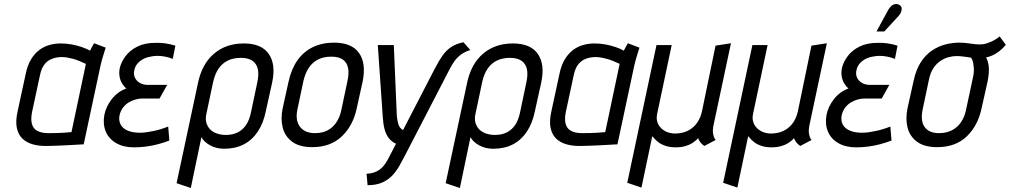

<svg xmlns="http://www.w3.org/2000/svg" viewBox="-20 -725 5044 959"><path d="M508 -487 450 -509Q443 -498 436.5 -485Q430 -472 430 -472Q412 -482 388.5 -490Q365 -498 338.5 -503Q312 -508 283 -508Q255 -508 227.5 -500.5Q200 -493 176.5 -475.5Q153 -458 135 -428.5Q117 -399 108 -354L68 -169Q57 -120 64 -86.5Q71 -53 91.5 -33Q112 -13 144 -4Q176 5 215 4Q232 4 255.5 3Q279 2 304 1Q329 0 350.5 -1.5Q372 -3 385.5 -3.5Q399 -4 398 -4L482 -397Q489 -427 497 -452Q505 -477 508 -487ZM140 -165 180 -351Q187 -383 200 -400.5Q213 -418 229.5 -426.5Q246 -435 261.5 -437.5Q277 -440 288 -440Q302 -440 316.5 -437.5Q331 -435 345.5 -431Q360 -427 376 -420.5Q392 -414 409 -406L337 -65Q333 -65 322.5 -64Q312 -63 296.5 -62Q281 -61 262 -60.5Q243 -60 222 -60Q188 -60 167 -71Q146 -82 139.5 -105.5Q133 -129 140 -165Z M843 -431 856 -497Q830 -505 805 -508.5Q780 -512 756 -511Q704 -511 666.5 -492.5Q629 -474 607 -444.5Q585 -415 578 -384Q574 -363 577 -344Q580 -325 589 -309.5Q598 -294 611 -283Q567 -267 538 -229.5Q509 -192 501 -150Q493 -104 508.5 -67.5Q524 -31 560.5 -10Q597 11 649 11Q679 11 710 7Q741 3 770.5 -5Q800 -13 826 -23L820 -93Q803 -86 785 -80.5Q767 -75 748.5 -71Q730 -67 712 -64.5Q694 -62 678 -62Q643 -62 618 -72.5Q593 -83 582.5 -103Q572 -123 577 -149Q582 -171 594.5 -187.5Q607 -204 624 -214Q641 -224 658.5 -228.5Q676 -233 690 -233H777L815 -301H718Q696 -301 679 -310.5Q662 -320 654 -337Q646 -354 651 -375Q655 -393 665.5 -406Q676 -419 692.5 -428.5Q709 -438 731 -442Q749 -446 766.5 -446Q784 -446 803 -442.5Q822 -439 843 -431Z M1308 -171 1339 -311Q1359 -403 1322.5 -455.5Q1286 -508 1198 -508Q1109 -508 1049 -457Q989 -406 969 -311L862 190L933 214L986 -40Q992 -28 1003.5 -17.5Q1015 -7 1029.5 1Q1044 9 1062 13.5Q1080 18 1099 18Q1155 18 1197 -3.5Q1239 -25 1267.5 -67.5Q1296 -110 1308 -171ZM1265 -313 1233 -161Q1225 -124 1208.5 -100Q1192 -76 1167 -63.5Q1142 -51 1108 -51Q1086 -51 1065.5 -57.5Q1045 -64 1031 -77.5Q1017 -91 1011 -111Q1005 -131 1011 -157L1044 -313Q1053 -355 1071.5 -382Q1090 -409 1118 -422.5Q1146 -436 1183 -436Q1219 -436 1240 -422Q1261 -408 1267.5 -381Q1274 -354 1265 -313Z M1762 -185 1791 -316Q1810 -408 1773.5 -460Q1737 -512 1649 -512Q1589 -512 1542.5 -489.5Q1496 -467 1465.5 -423.5Q1435 -380 1421 -316L1392 -185Q1381 -132 1392 -88Q1403 -44 1439.5 -17Q1476 10 1539 10Q1631 10 1687.5 -44Q1744 -98 1762 -185ZM1715 -318 1685 -176Q1678 -141 1660.5 -114.5Q1643 -88 1616.5 -74Q1590 -60 1553 -60Q1518 -60 1496 -75Q1474 -90 1466 -116Q1458 -142 1465 -176L1495 -318Q1504 -359 1522.5 -386.5Q1541 -414 1569 -428Q1597 -442 1635 -442Q1672 -442 1692.5 -427.5Q1713 -413 1718.5 -385.5Q1724 -358 1715 -318Z M2329 -475 2295 -514Q2260 -507 2235 -491Q2210 -475 2190.5 -447.5Q2171 -420 2149 -377L1993 -75Q1989 -78 1983.5 -82.5Q1978 -87 1974 -94.5Q1970 -102 1967 -115Q1964 -128 1962 -147L1947 -500H1867L1892 -139Q1894 -105 1901 -79Q1908 -53 1922 -35Q1936 -17 1958 -7L1918 70Q1909 87 1898.5 100.5Q1888 114 1875 123Q1862 132 1846.5 137Q1831 142 1811 143L1816 200Q1860 200 1890.5 186Q1921 172 1941 150Q1961 128 1975 103Q1989 78 2000 57L2223 -374Q2237 -402 2251 -421Q2265 -440 2284 -453.5Q2303 -467 2329 -475Z M2652 -171 2683 -311Q2703 -403 2666.5 -455.5Q2630 -508 2542 -508Q2453 -508 2393 -457Q2333 -406 2313 -311L2206 190L2277 214L2330 -40Q2336 -28 2347.5 -17.5Q2359 -7 2373.5 1Q2388 9 2406 13.5Q2424 18 2443 18Q2499 18 2541 -3.5Q2583 -25 2611.5 -67.5Q2640 -110 2652 -171ZM2609 -313 2577 -161Q2569 -124 2552.5 -100Q2536 -76 2511 -63.5Q2486 -51 2452 -51Q2430 -51 2409.5 -57.5Q2389 -64 2375 -77.5Q2361 -91 2355 -111Q2349 -131 2355 -157L2388 -313Q2397 -355 2415.5 -382Q2434 -409 2462 -422.5Q2490 -436 2527 -436Q2563 -436 2584 -422Q2605 -408 2611.5 -381Q2618 -354 2609 -313Z M3174 -487 3116 -509Q3109 -498 3102.5 -485Q3096 -472 3096 -472Q3078 -482 3054.5 -490Q3031 -498 3004.5 -503Q2978 -508 2949 -508Q2921 -508 2893.5 -500.5Q2866 -493 2842.5 -475.5Q2819 -458 2801 -428.5Q2783 -399 2774 -354L2734 -169Q2723 -120 2730 -86.5Q2737 -53 2757.5 -33Q2778 -13 2810 -4Q2842 5 2881 4Q2898 4 2921.5 3Q2945 2 2970 1Q2995 0 3016.5 -1.5Q3038 -3 3051.5 -3.5Q3065 -4 3064 -4L3148 -397Q3155 -427 3163 -452Q3171 -477 3174 -487ZM2806 -165 2846 -351Q2853 -383 2866 -400.5Q2879 -418 2895.5 -426.5Q2912 -435 2927.5 -437.5Q2943 -440 2954 -440Q2968 -440 2982.5 -437.5Q2997 -435 3011.5 -431Q3026 -427 3042 -420.5Q3058 -414 3075 -406L3003 -65Q2999 -65 2988.5 -64Q2978 -63 2962.5 -62Q2947 -61 2928 -60.5Q2909 -60 2888 -60Q2854 -60 2833 -71Q2812 -82 2805.5 -105.5Q2799 -129 2806 -165Z M3544 -100 3631 -509 3554 -497 3486 -168Q3479 -137 3463.5 -114Q3448 -91 3424 -76.5Q3400 -62 3368 -59Q3335 -55 3308.5 -67Q3282 -79 3269 -102Q3256 -125 3262 -155L3335 -500H3259L3113 188L3184 212L3238 -45Q3241 -42 3248.5 -33Q3256 -24 3270 -13.5Q3284 -3 3305.5 4Q3327 11 3357 11Q3380 11 3400.5 5.5Q3421 0 3438 -10.5Q3455 -21 3467 -35Q3471 -24 3477 -16Q3483 -8 3489 -3Q3495 2 3498 4L3555 -26Q3553 -27 3548.5 -35Q3544 -43 3541.5 -59Q3539 -75 3544 -100Z M4023 -100 4110 -509 4033 -497 3965 -168Q3958 -137 3942.5 -114Q3927 -91 3903 -76.5Q3879 -62 3847 -59Q3814 -55 3787.5 -67Q3761 -79 3748 -102Q3735 -125 3741 -155L3814 -500H3738L3592 188L3663 212L3717 -45Q3720 -42 3727.5 -33Q3735 -24 3749 -13.5Q3763 -3 3784.5 4Q3806 11 3836 11Q3859 11 3879.5 5.5Q3900 0 3917 -10.5Q3934 -21 3946 -35Q3950 -24 3956 -16Q3962 -8 3968 -3Q3974 2 3977 4L4034 -26Q4032 -27 4027.5 -35Q4023 -43 4020.5 -59Q4018 -75 4023 -100Z M4450 -431 4463 -497Q4437 -505 4412 -508.5Q4387 -512 4363 -511Q4311 -511 4273.5 -492.5Q4236 -474 4214 -444.5Q4192 -415 4185 -384Q4181 -363 4184 -344Q4187 -325 4196 -309.5Q4205 -294 4218 -283Q4174 -267 4145 -229.5Q4116 -192 4108 -150Q4100 -104 4115.5 -67.5Q4131 -31 4167.5 -10Q4204 11 4256 11Q4286 11 4317 7Q4348 3 4377.5 -5Q4407 -13 4433 -23L4427 -93Q4410 -86 4392 -80.5Q4374 -75 4355.5 -71Q4337 -67 4319 -64.5Q4301 -62 4285 -62Q4250 -62 4225 -72.5Q4200 -83 4189.5 -103Q4179 -123 4184 -149Q4189 -171 4201.5 -187.5Q4214 -204 4231 -214Q4248 -224 4265.5 -228.5Q4283 -233 4297 -233H4384L4422 -301H4325Q4303 -301 4286 -310.5Q4269 -320 4261 -337Q4253 -354 4258 -375Q4262 -393 4272.5 -406Q4283 -419 4299.5 -428.5Q4316 -438 4338 -442Q4356 -446 4373.5 -446Q4391 -446 4410 -442.5Q4429 -439 4450 -431ZM4468 -645Q4477 -655 4481 -665.5Q4485 -676 4483.5 -685Q4482 -694 4473 -700Q4463 -706 4452 -704.5Q4441 -703 4432.5 -695.5Q4424 -688 4418 -678L4358 -568H4397Z M5004 -501 4973 -543Q4954 -527 4930 -516.5Q4906 -506 4889 -504Q4873 -502 4853.5 -504Q4834 -506 4813.5 -509Q4793 -512 4770 -512Q4737 -512 4702 -503Q4667 -494 4635 -472.5Q4603 -451 4579 -414Q4555 -377 4543 -320L4513 -185Q4502 -132 4513 -88Q4524 -44 4560.5 -17Q4597 10 4661 10Q4753 10 4809 -44Q4865 -98 4883 -185L4913 -319Q4922 -366 4918.5 -394Q4915 -422 4905 -438Q4921 -441 4937.5 -448.5Q4954 -456 4971 -469Q4988 -482 5004 -501ZM4838 -330 4805 -176Q4798 -141 4780 -114.5Q4762 -88 4734 -74Q4706 -60 4670 -60Q4635 -60 4614 -75Q4593 -90 4587 -116Q4581 -142 4588 -176L4620 -328Q4627 -362 4642 -384.5Q4657 -407 4677 -420.5Q4697 -434 4718 -439.5Q4739 -445 4758 -445Q4771 -445 4783.5 -443.5Q4796 -442 4807.5 -440.5Q4819 -439 4830 -437Q4834 -432 4837 -424Q4840 -416 4841.5 -406.5Q4843 -397 4844 -385.5Q4845 -374 4843.5 -360.5Q4842 -347 4838 -330Z"/></svg>

Font: Advent Pro Medium
Style: Italic
Weight: 500
Italic angle: -12°
Version: Version 3.000